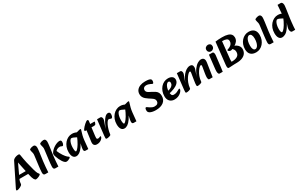

<svg xmlns="http://www.w3.org/2000/svg" viewBox="288 -2584 7004 4482"><g transform="rotate(-30 3789.5 -343.5)"><path d="M12 14Q-15 14 -15 -3Q-15 -11 -7 -29L289 -625Q298 -644 322 -660Q346 -676 378.5 -685.5Q411 -695 445 -695Q457 -695 465.5 -689.5Q474 -684 477 -665Q494 -550 519 -439Q544 -328 575 -217Q589 -170 599 -141Q609 -112 619 -97Q630 -82 638.5 -72.5Q647 -63 647 -54Q647 -43 632 -31.5Q617 -20 595 -10Q573 0 551 6Q529 12 515 12Q491 12 467.5 -27.5Q444 -67 422 -170L335 -587L373 -599L181 -189Q169 -161 163.5 -142Q158 -123 157 -107.5Q156 -92 153 -72Q151 -53 132.5 -37.5Q114 -22 89.5 -10.5Q65 1 43 7.5Q21 14 12 14ZM142 -190V-275H514V-190Z M760 14Q730 14 719 -5.5Q708 -25 709 -59Q710 -93 714.5 -140Q719 -187 725 -233L757 -487Q763 -527 757 -556Q751 -585 744 -608Q737 -631 737 -650Q737 -663 755.5 -673.5Q774 -684 800 -690.5Q826 -697 848 -697Q879 -697 894 -673.5Q909 -650 909 -620Q909 -608 907 -576Q905 -544 899 -503L867 -273Q857 -201 852 -127Q847 -53 842 14Z M1339 11Q1315 11 1291 -10Q1267 -31 1245 -65.5Q1223 -100 1203.5 -142Q1184 -184 1170 -227Q1166 -239 1161 -256Q1156 -273 1156 -289Q1156 -300 1159.5 -309.5Q1163 -319 1170 -330Q1190 -362 1221 -391.5Q1252 -421 1289 -443.5Q1326 -466 1363.5 -479Q1401 -492 1432 -492Q1462 -492 1471 -476.5Q1480 -461 1480 -438Q1480 -416 1474 -396Q1468 -376 1458.5 -363.5Q1449 -351 1439 -351Q1426 -351 1408.5 -361Q1391 -371 1368 -371Q1321 -371 1287.5 -348.5Q1254 -326 1235 -294L1247 -345Q1290 -242 1333.5 -178Q1377 -114 1408 -87Q1427 -72 1439 -64.5Q1451 -57 1451 -47Q1451 -34 1431 -20.5Q1411 -7 1384.5 2Q1358 11 1339 11ZM1032 14Q1002 14 991 -5.5Q980 -25 981 -59Q982 -93 986.5 -140Q991 -187 997 -233L1029 -487Q1035 -527 1029 -556Q1023 -585 1016 -608Q1009 -631 1009 -650Q1009 -663 1027.5 -673.5Q1046 -684 1072 -690.5Q1098 -697 1120 -697Q1151 -697 1166 -673.5Q1181 -650 1181 -620Q1181 -608 1179 -576Q1177 -544 1171 -503L1139 -273Q1129 -201 1124 -127Q1119 -53 1114 14Z M1601 16Q1545 16 1516 -30Q1487 -76 1487 -157Q1487 -230 1510 -291Q1533 -352 1572 -396.5Q1611 -441 1661.5 -465.5Q1712 -490 1767 -490Q1810 -490 1845.5 -478.5Q1881 -467 1906 -455L1877 -331Q1851 -349 1818.5 -367Q1786 -385 1756.5 -396.5Q1727 -408 1708 -408Q1685 -408 1665.5 -377.5Q1646 -347 1634.5 -298.5Q1623 -250 1623 -195Q1623 -147 1629.5 -117Q1636 -87 1651 -87Q1662 -87 1690 -114.5Q1718 -142 1759.5 -209Q1801 -276 1850 -394L1885 -301Q1831 -181 1782 -111.5Q1733 -42 1688.5 -13Q1644 16 1601 16ZM1851 10Q1823 10 1814 -6Q1805 -22 1805 -44Q1805 -61 1809.5 -87.5Q1814 -114 1821 -145Q1828 -176 1836 -204L1858 -279L1826 -305L1850 -456Q1882 -461 1910 -469Q1938 -477 1958.5 -483Q1979 -489 1989 -489Q2005 -489 2005 -472Q2005 -464 1992.5 -428Q1980 -392 1966 -337Q1952 -282 1945 -216L1923 10Z M2158 16Q2110 16 2085 -12Q2060 -40 2067 -100L2106 -392H2078Q2058 -392 2058 -410Q2058 -422 2072 -443Q2086 -464 2109 -489Q2132 -514 2156.5 -536Q2181 -558 2202.5 -572.5Q2224 -587 2237 -587Q2251 -587 2257.5 -577.5Q2264 -568 2262 -549L2253 -475H2355Q2370 -475 2372.5 -470Q2375 -465 2371 -454Q2359 -415 2348.5 -403.5Q2338 -392 2310 -392H2240L2215 -191Q2213 -172 2211.5 -155Q2210 -138 2210 -124Q2210 -108 2218 -98.5Q2226 -89 2247 -89Q2270 -89 2287.5 -99Q2305 -109 2313 -109Q2325 -109 2325 -95Q2325 -83 2314.5 -64.5Q2304 -46 2282.5 -27.5Q2261 -9 2230 3.5Q2199 16 2158 16Z M2536 -29 2503 -175Q2540 -271 2578 -341.5Q2616 -412 2656 -451Q2696 -490 2737 -490Q2762 -490 2777 -476Q2792 -462 2792 -431Q2792 -409 2786.5 -387.5Q2781 -366 2771 -352Q2761 -338 2747 -338Q2734 -338 2717.5 -346.5Q2701 -355 2678 -355Q2663 -355 2642 -329Q2621 -303 2599.5 -258Q2578 -213 2561 -154Q2544 -95 2536 -29ZM2425 14Q2412 14 2404.5 9.5Q2397 5 2396 -14Q2395 -33 2400 -75L2447 -491H2536Q2559 -491 2570.5 -469Q2582 -447 2582 -419Q2582 -406 2572.5 -378.5Q2563 -351 2551.5 -320.5Q2540 -290 2532 -267L2508 -185L2553 -191L2536 -29Q2535 -17 2520 -8.5Q2505 0 2485 5Q2465 10 2448 12Q2431 14 2425 14Z M2898 16Q2842 16 2813 -30Q2784 -76 2784 -157Q2784 -230 2807 -291Q2830 -352 2869 -396.5Q2908 -441 2958.5 -465.5Q3009 -490 3064 -490Q3107 -490 3142.5 -478.5Q3178 -467 3203 -455L3174 -331Q3148 -349 3115.5 -367Q3083 -385 3053.5 -396.5Q3024 -408 3005 -408Q2982 -408 2962.5 -377.5Q2943 -347 2931.5 -298.5Q2920 -250 2920 -195Q2920 -147 2926.5 -117Q2933 -87 2948 -87Q2959 -87 2987 -114.5Q3015 -142 3056.5 -209Q3098 -276 3147 -394L3182 -301Q3128 -181 3079 -111.5Q3030 -42 2985.5 -13Q2941 16 2898 16ZM3148 10Q3120 10 3111 -6Q3102 -22 3102 -44Q3102 -61 3106.5 -87.5Q3111 -114 3118 -145Q3125 -176 3133 -204L3155 -279L3123 -305L3147 -456Q3179 -461 3207 -469Q3235 -477 3255.5 -483Q3276 -489 3286 -489Q3302 -489 3302 -472Q3302 -464 3289.5 -428Q3277 -392 3263 -337Q3249 -282 3242 -216L3220 10Z M3748 13Q3659 13 3602.5 -13Q3546 -39 3546 -88Q3546 -127 3554 -144.5Q3562 -162 3577 -162Q3587 -162 3604.5 -149Q3622 -136 3646.5 -119.5Q3671 -103 3701 -90Q3731 -77 3767 -77Q3820 -77 3844.5 -101Q3869 -125 3869 -159Q3869 -193 3853.5 -216Q3838 -239 3800 -264L3727 -312Q3693 -334 3663.5 -359.5Q3634 -385 3615 -419Q3596 -453 3596 -500Q3596 -562 3629.5 -606Q3663 -650 3722 -673Q3781 -696 3857 -696Q3921 -696 3956.5 -688Q3992 -680 4006 -665Q4020 -650 4020 -627Q4020 -599 4011.5 -578Q4003 -557 3990 -557Q3980 -557 3967.5 -565Q3955 -573 3935 -581Q3916 -590 3889.5 -597.5Q3863 -605 3832 -605Q3793 -605 3769.5 -583Q3746 -561 3746 -525Q3746 -497 3762 -476Q3778 -455 3813 -437L3879 -403Q3923 -381 3957 -357.5Q3991 -334 4010.5 -299Q4030 -264 4030 -208Q4030 -102 3954 -44.5Q3878 13 3748 13Z M4248 16Q4171 16 4124 -32.5Q4077 -81 4077 -166Q4077 -237 4098.5 -296Q4120 -355 4158 -399Q4196 -443 4246.5 -467Q4297 -491 4355 -491Q4420 -491 4461.5 -461.5Q4503 -432 4503 -377Q4503 -323 4464 -282Q4425 -241 4354 -211.5Q4283 -182 4188 -162L4175 -229Q4225 -235 4267.5 -251.5Q4310 -268 4336.5 -295.5Q4363 -323 4365 -360Q4366 -385 4356.5 -400.5Q4347 -416 4326 -416Q4298 -416 4273.5 -386.5Q4249 -357 4234 -309Q4219 -261 4219 -206Q4219 -148 4234.5 -119.5Q4250 -91 4292 -91Q4335 -91 4372 -106.5Q4409 -122 4434 -138Q4442 -143 4449.5 -147Q4457 -151 4462 -151Q4468 -151 4472 -146Q4476 -141 4476 -134Q4476 -116 4460.5 -91Q4445 -66 4415.5 -41.5Q4386 -17 4344 -0.5Q4302 16 4248 16Z M5186 10Q5171 10 5164 -3Q5157 -16 5155 -32Q5153 -48 5153 -56Q5153 -70 5154.5 -89.5Q5156 -109 5159 -130.5Q5162 -152 5165 -170L5182 -274Q5185 -294 5189 -314Q5193 -334 5193 -350Q5193 -362 5187.5 -368Q5182 -374 5174 -374Q5161 -374 5134 -350.5Q5107 -327 5076.5 -282Q5046 -237 5021.5 -174Q4997 -111 4991 -33L4954 -175Q4995 -291 5047 -360Q5099 -429 5151 -459.5Q5203 -490 5241 -490Q5275 -490 5295.5 -477.5Q5316 -465 5325 -444Q5334 -423 5334 -399Q5334 -374 5330.5 -351.5Q5327 -329 5323 -303L5275 10ZM4576 14Q4563 14 4555.5 9.5Q4548 5 4547 -14Q4546 -33 4551 -75L4598 -491H4687Q4711 -491 4722 -469Q4733 -447 4733 -419Q4733 -406 4723 -378.5Q4713 -351 4701 -320.5Q4689 -290 4681 -267L4655 -185L4704 -191L4687 -31Q4686 -18 4671.5 -9.5Q4657 -1 4637 4.5Q4617 10 4599.5 12Q4582 14 4576 14ZM4876 11Q4856 11 4852.5 0.5Q4849 -10 4849 -23Q4849 -41 4852 -73.5Q4855 -106 4866 -170L4883 -274Q4886 -294 4890 -314.5Q4894 -335 4894 -351Q4894 -363 4889 -368.5Q4884 -374 4876 -374Q4862 -374 4834.5 -349.5Q4807 -325 4776 -280Q4745 -235 4720 -171.5Q4695 -108 4687 -31L4653 -182Q4683 -269 4721 -328Q4759 -387 4799 -422.5Q4839 -458 4876 -474Q4913 -490 4941 -490Q4976 -490 4994 -478Q5012 -466 5018 -447Q5024 -428 5024 -408Q5024 -385 5014 -353.5Q5004 -322 4988.5 -279.5Q4973 -237 4956 -180L5005 -195L4991 -33Q4990 -21 4975.5 -12.5Q4961 -4 4941 1.5Q4921 7 4902.5 9Q4884 11 4876 11Z M5457 16Q5439 16 5429 -9Q5419 -34 5419 -63Q5419 -91 5421 -113.5Q5423 -136 5427 -170L5463 -491H5554Q5578 -491 5586.5 -469Q5595 -447 5595 -419Q5595 -405 5593 -389.5Q5591 -374 5587 -342L5568 -179Q5563 -129 5558 -94Q5553 -59 5549.5 -33Q5546 -7 5543 16ZM5545 -532Q5513 -532 5489 -554.5Q5465 -577 5465 -613Q5465 -655 5492.5 -679Q5520 -703 5557 -703Q5590 -703 5613 -683Q5636 -663 5636 -624Q5636 -584 5609 -558Q5582 -532 5545 -532Z M5713 8Q5695 8 5688 -8Q5681 -24 5681 -51Q5681 -71 5684 -96L5748 -678Q5786 -683 5829.5 -686.5Q5873 -690 5926 -690Q6025 -690 6083 -671Q6141 -652 6166 -617.5Q6191 -583 6191 -536Q6191 -480 6157.5 -436.5Q6124 -393 6070 -365L6039 -348Q6012 -335 5991 -326.5Q5970 -318 5954 -318Q5929 -318 5908.5 -332.5Q5888 -347 5888 -361Q5888 -368 5892.5 -371.5Q5897 -375 5905 -377Q5938 -386 5969.5 -404Q6001 -422 6022 -451Q6043 -480 6043 -523Q6043 -573 6001.5 -592Q5960 -611 5886 -611L5839 -159Q5838 -149 5837.5 -139.5Q5837 -130 5837 -120Q5837 -109 5837.5 -101Q5838 -93 5839 -82Q5940 -82 5996 -116.5Q6052 -151 6052 -227Q6052 -270 6030 -300.5Q6008 -331 5980 -346L6052 -384Q6098 -372 6134 -347.5Q6170 -323 6190.5 -289Q6211 -255 6211 -215Q6211 -151 6179.5 -103Q6148 -55 6083 -27.5Q6018 0 5916 0Q5896 0 5866 1Q5836 2 5805 4Q5774 6 5748.5 7Q5723 8 5713 8Z M6449 15Q6356 15 6305.5 -34Q6255 -83 6255 -178Q6255 -245 6276 -302Q6297 -359 6335 -401.5Q6373 -444 6422.5 -467.5Q6472 -491 6528 -491Q6620 -491 6670 -441.5Q6720 -392 6720 -296Q6720 -230 6699 -173.5Q6678 -117 6641 -74.5Q6604 -32 6555 -8.5Q6506 15 6449 15ZM6468 -60Q6499 -60 6523.5 -88.5Q6548 -117 6562.5 -168Q6577 -219 6577 -285Q6577 -348 6558 -382Q6539 -416 6506 -416Q6476 -416 6451 -387.5Q6426 -359 6412 -308.5Q6398 -258 6398 -191Q6398 -127 6417 -93.5Q6436 -60 6468 -60Z M6835 14Q6805 14 6794 -5.5Q6783 -25 6784 -59Q6785 -93 6789.5 -140Q6794 -187 6800 -233L6832 -487Q6838 -527 6832 -556Q6826 -585 6819 -608Q6812 -631 6812 -650Q6812 -663 6830.5 -673.5Q6849 -684 6875 -690.5Q6901 -697 6923 -697Q6954 -697 6969 -673.5Q6984 -650 6984 -620Q6984 -608 6982 -576Q6980 -544 6974 -503L6942 -273Q6932 -201 6927 -127Q6922 -53 6917 14Z M7150 16Q7095 16 7066 -29.5Q7037 -75 7037 -157Q7037 -230 7059.5 -291Q7082 -352 7121.5 -396.5Q7161 -441 7211 -465.5Q7261 -490 7317 -490Q7357 -490 7392.5 -478.5Q7428 -467 7453 -455L7423 -333Q7396 -351 7365 -368.5Q7334 -386 7306 -397Q7278 -408 7259 -408Q7236 -408 7216.5 -377.5Q7197 -347 7185 -298.5Q7173 -250 7173 -195Q7173 -147 7182 -119Q7191 -91 7206 -91Q7219 -91 7247.5 -117.5Q7276 -144 7317.5 -210Q7359 -276 7408 -394L7439 -291Q7386 -171 7336 -104Q7286 -37 7239.5 -10.5Q7193 16 7150 16ZM7415 13Q7400 13 7389 -0.5Q7378 -14 7372.5 -33Q7367 -52 7367 -66Q7367 -94 7378.5 -135Q7390 -176 7407 -223L7424 -272L7387 -311L7398 -416L7412 -433L7431 -697H7517Q7533 -697 7544.5 -685Q7556 -673 7562.5 -655Q7569 -637 7569 -620Q7569 -611 7568 -597.5Q7567 -584 7564.5 -562Q7562 -540 7557 -503L7524 -273Q7519 -231 7513 -178.5Q7507 -126 7503 -75.5Q7499 -25 7498 13Z"/></g></svg>

Font: Alkatra SemiBold
Style: Regular
Weight: 600
Designer: Suman Bhandary
Version: Version 1.100;gftools[0.9.22]